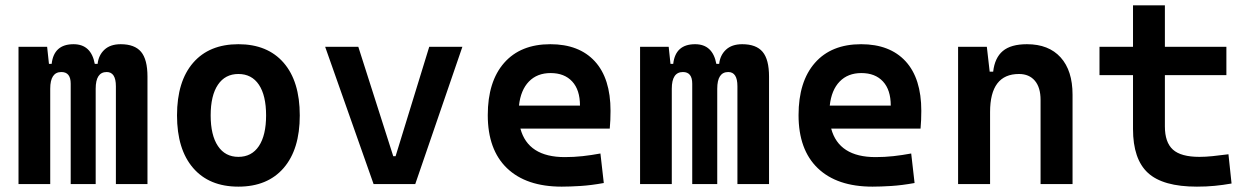

<svg xmlns="http://www.w3.org/2000/svg" viewBox="-20 -694 4728 724"><path d="M49.8 0V-517.6H157.7L164.6 -453.1H174.8Q183.1 -527.3 257.3 -527.3Q323.7 -527.3 337.4 -453.1H348.1Q351.6 -485.8 373.8 -506.6Q396 -527.3 435.1 -527.3Q487.8 -527.3 512 -498.5Q536.1 -469.7 536.1 -405.3V0H417V-368.7Q417 -422.4 382.3 -422.4Q340.8 -422.4 340.8 -359.4V0H246.6V-378.4Q246.6 -422.4 211.4 -422.4Q169.4 -422.4 169.4 -359.4V0Z M878.9 9.8Q769 9.8 708.3 -60.5Q647.5 -130.9 647.5 -258.8Q647.5 -387.2 708.3 -457.3Q769 -527.3 878.9 -527.3Q988.8 -527.3 1049.6 -457.3Q1110.4 -387.2 1110.4 -258.8Q1110.4 -130.9 1049.6 -60.5Q988.8 9.8 878.9 9.8ZM878.9 -102.5Q929.2 -102.5 956.3 -143.3Q983.4 -184.1 983.4 -258.8Q983.4 -334 956.3 -374.5Q929.2 -415 878.9 -415Q829.1 -415 801.8 -374.5Q774.4 -334 774.4 -258.8Q774.4 -184.1 801.8 -143.3Q829.1 -102.5 878.9 -102.5Z M1388.7 0 1206.1 -517.6H1331.1L1462.9 -105H1471.7L1598.6 -517.6H1723.6L1545.9 0Z M2098.1 9.8Q1964.4 9.8 1891.8 -59.8Q1819.3 -129.4 1819.3 -259.8Q1819.3 -386.7 1881.1 -457Q1942.9 -527.3 2055.2 -527.3Q2163.6 -527.3 2222.9 -462.9Q2282.2 -398.4 2282.2 -275.9Q2282.2 -240.2 2279.3 -209H1942.4Q1971.2 -101.6 2109.9 -101.6Q2144 -101.6 2177 -105.2Q2210 -108.9 2244.1 -115.2L2256.8 -3.9Q2208.5 4.9 2168.7 7.3Q2128.9 9.8 2098.1 9.8ZM2056.2 -418.5Q2005.4 -418.5 1974.4 -386.5Q1943.4 -354.5 1937 -295.9H2167Q2167 -355 2137.7 -386.7Q2108.4 -418.5 2056.2 -418.5Z M2393.6 0V-517.6H2501.5L2508.3 -453.1H2518.6Q2526.9 -527.3 2601.1 -527.3Q2667.5 -527.3 2681.2 -453.1H2691.9Q2695.3 -485.8 2717.5 -506.6Q2739.7 -527.3 2778.8 -527.3Q2831.5 -527.3 2855.7 -498.5Q2879.9 -469.7 2879.9 -405.3V0H2760.7V-368.7Q2760.7 -422.4 2726.1 -422.4Q2684.6 -422.4 2684.6 -359.4V0H2590.3V-378.4Q2590.3 -422.4 2555.2 -422.4Q2513.2 -422.4 2513.2 -359.4V0Z M3270 9.8Q3136.2 9.8 3063.7 -59.8Q2991.2 -129.4 2991.2 -259.8Q2991.2 -386.7 3053 -457Q3114.7 -527.3 3227.1 -527.3Q3335.4 -527.3 3394.8 -462.9Q3454.1 -398.4 3454.1 -275.9Q3454.1 -240.2 3451.2 -209H3114.3Q3143.1 -101.6 3281.7 -101.6Q3315.9 -101.6 3348.9 -105.2Q3381.8 -108.9 3416 -115.2L3428.7 -3.9Q3380.4 4.9 3340.6 7.3Q3300.8 9.8 3270 9.8ZM3228 -418.5Q3177.2 -418.5 3146.2 -386.5Q3115.2 -354.5 3108.9 -295.9H3338.9Q3338.9 -355 3309.6 -386.7Q3280.3 -418.5 3228 -418.5Z M3592.8 0V-517.6H3701.2L3711.9 -423.8H3725.1Q3731 -476.1 3761.5 -501.7Q3792 -527.3 3852.5 -527.3Q3934.6 -527.3 3979.5 -477.5Q4024.4 -427.7 4024.4 -336.9V0H3903.8V-317.4Q3903.8 -364.3 3882.3 -389.6Q3860.8 -415 3822.3 -415Q3713.4 -415 3713.4 -271.5V0Z M4493.2 9.8Q4365.2 9.8 4308.8 -42Q4252.4 -93.8 4252.4 -207.5V-410.6H4126V-517.6H4252.4V-673.8H4372.6V-517.6H4604.5V-410.6H4372.6V-217.3Q4372.6 -157.2 4402.8 -129.9Q4433.1 -102.5 4502.9 -102.5Q4525.9 -102.5 4552.2 -105.2Q4578.6 -107.9 4612.3 -112.3L4624 -2Q4590.8 3.9 4559.8 6.8Q4528.8 9.8 4493.2 9.8Z"/></svg>

Font: Caskaydia Cove SemiBold
Style: Regular
Weight: 600
Monospace: yes
Designer: Aaron Bell
Foundry: Saja Typeworks
Version: Version 4.300; ttfautohint (v1.8.3)